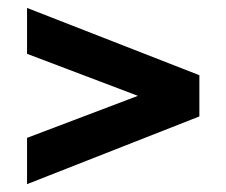

<svg xmlns="http://www.w3.org/2000/svg" viewBox="-20 -515 568 482"><path d="M47.9 -168.9 326.2 -274.4 47.9 -379.9V-495.1L480.5 -326.2V-222.7L47.9 -52.7Z"/></svg>

Font: DINish
Style: Bold
Weight: 700
Designer: Bert Driehuis
Foundry: Playbeing
Version: Version 3.008; git-95204e4c-release